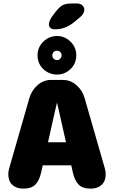

<svg xmlns="http://www.w3.org/2000/svg" viewBox="-20 -1081 659 1110"><path d="M114 9.5Q75 9.5 51.5 -12.2Q28 -34 28 -73Q28 -81 29 -89.2Q30 -97.5 32.5 -106L149.5 -513Q162.5 -559 197.2 -589Q232 -619 275.5 -619H343.5Q387 -619 421.8 -589Q456.5 -559 469.5 -513L586.5 -106Q589 -97.5 590 -89.2Q591 -81 591 -73Q591 -34 567.5 -12.2Q544 9.5 505 9.5Q457.5 9.5 434.5 -14Q411.5 -37.5 401 -84.5L392 -125H227L218 -84.5Q207.5 -37.5 184.5 -14Q161.5 9.5 114 9.5ZM257.5 -258.5H361.5L320 -443Q317 -456 314.5 -467.2Q312 -478.5 309.5 -488Q307.5 -478.5 304.8 -467.2Q302 -456 299 -443ZM310 -650Q263.5 -650 230.2 -681.8Q197 -713.5 197 -762Q197 -792.5 212.2 -817.5Q227.5 -842.5 253.2 -857.8Q279 -873 310 -873Q340 -873 365.2 -857.8Q390.5 -842.5 405.8 -817.5Q421 -792.5 421 -762Q421 -713.5 387.8 -681.8Q354.5 -650 310 -650ZM310 -733.5Q320.5 -733.5 328.2 -741.5Q336 -749.5 336 -762Q336 -772.5 328.2 -780.2Q320.5 -788 310 -788Q297.5 -788 290 -780.2Q282.5 -772.5 282.5 -762Q282.5 -749.5 290 -741.5Q297.5 -733.5 310 -733.5ZM296.5 -911.5Q280.5 -911.5 271.8 -919.2Q263 -927 263 -940Q263 -960 282 -986.5L294.5 -1003.5Q319.5 -1037.5 338.8 -1049.2Q358 -1061 396 -1061H423.5Q444 -1061 455.8 -1050.5Q467.5 -1040 467.5 -1024.5Q467.5 -1003 444 -982.5L416.5 -959.5Q386 -933.5 357.5 -922.5Q329 -911.5 296.5 -911.5Z"/></svg>

Font: Sono Monospace ExtraBold
Style: Regular
Weight: 800
Version: Version 2.112